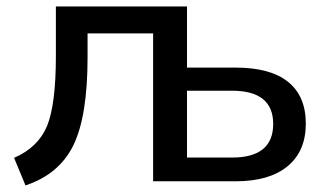

<svg xmlns="http://www.w3.org/2000/svg" viewBox="-20 -559 1003 592"><path d="M23.4 -72.3Q97.7 -104.5 125 -170.4Q152.3 -236.3 152.3 -387.7V-539.1H556.6V-350.6H706.1Q813.5 -350.6 868.2 -306.6Q922.9 -262.7 922.9 -177.7Q922.9 -92.8 866.7 -46.4Q810.5 0 706.1 0H452.1V-456.1H250V-382.8Q250 -200.2 206.1 -110.8Q162.1 -21.5 58.6 12.7ZM556.6 -73.2H695.3Q822.3 -73.2 822.3 -176.8Q822.3 -279.3 695.3 -279.3H556.6Z"/></svg>

Font: Min Sans Medium
Style: Regular
Weight: 500
Designer: Jinseong-Kim, NotoSansCJK, Nunito
Foundry: Jinseong-Kim
Version: Version 1.400;Glyphs 3.1.2 (3151)